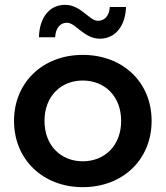

<svg xmlns="http://www.w3.org/2000/svg" viewBox="-20 -767 685 794"><path d="M393 -607C457 -607 499 -660 501 -738H434C432 -702 413 -681 385 -681C349 -681 315 -747 249 -747C185 -747 143 -695 141 -613H208C210 -651 229 -673 257 -673C293 -673 327 -607 393 -607ZM322 7C488 7 607 -107 607 -267C607 -427 488 -540 322 -540C158 -540 38 -427 38 -267C38 -107 158 7 322 7ZM322 -100C232 -100 164 -165 164 -267C164 -369 232 -434 322 -434C413 -434 481 -369 481 -267C481 -165 413 -100 322 -100Z"/></svg>

Font: Talent
Style: Bold
Weight: 600
Designer: Mike Powis
Version: Version 1.001;hotconv 1.0.109;makeotfexe 2.5.65596